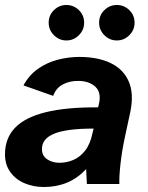

<svg xmlns="http://www.w3.org/2000/svg" viewBox="-21 -737 593 769"><path d="M155 12Q113 12 77.5 -3Q42 -18 20.5 -47.5Q-1 -77 -1 -119Q-1 -183 39 -225Q79 -267 162 -287.5Q245 -308 372 -307L375 -320Q386 -366 361 -389.5Q336 -413 291 -413Q257 -413 230 -398.5Q203 -384 192 -353L73 -395Q96 -437 132 -462Q168 -487 211 -498Q254 -509 296 -509Q371 -509 422 -484.5Q473 -460 494.5 -411Q516 -362 501 -289L479 -187Q467 -130 461.5 -80Q456 -30 457 0H327L324 -60Q290 -23 247.5 -5.5Q205 12 155 12ZM217 -85Q246 -85 273 -96.5Q300 -108 320.5 -134.5Q341 -161 350 -206L354 -222Q247 -222 197 -202Q147 -182 147 -140Q147 -113 168 -99Q189 -85 217 -85ZM447 -575Q418 -575 397 -596Q376 -617 376 -646Q376 -676 397 -696.5Q418 -717 447 -717Q476 -717 497 -696.5Q518 -676 518 -646Q518 -617 497 -596Q476 -575 447 -575ZM245 -575Q216 -575 195 -596Q174 -617 174 -646Q174 -676 195 -696.5Q216 -717 245 -717Q274 -717 295 -696.5Q316 -676 316 -646Q316 -617 295 -596Q274 -575 245 -575Z"/></svg>

Font: Atkinson Hyperlegible Next
Style: Bold Italic
Weight: 700
Italic angle: -12°
Designer: Elliott Scott, Megan Eiswerth, Linus Boman, Theodore Petrosky, Letters from Sweden
Foundry: Applied Design Works, Letters from Sweden
Version: Version 2.001